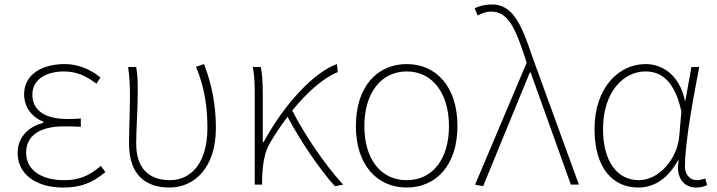

<svg xmlns="http://www.w3.org/2000/svg" viewBox="-20 -827 3211 860"><path d="M263 13C342 13 392 -7 452 -56L432 -84C376 -37 332 -20 267 -20C163 -20 97 -67 97 -143C97 -217 155 -261 266 -261C291 -261 311 -261 342 -259V-296C315 -294 302 -294 282 -294C170 -294 125 -341 125 -403C125 -474 190 -507 267 -507C322 -507 366 -487 412 -452L430 -480C384 -516 333 -540 269 -540C169 -540 88 -494 88 -405C88 -350 119 -304 174 -282V-277C116 -262 59 -220 59 -141C59 -51 136 13 263 13Z M739 13C850 13 947 -75 947 -253C947 -351 931 -443 894 -540L858 -528C898 -431 909 -343 909 -254C909 -93 833 -20 741 -20C662 -20 590 -59 590 -184C590 -245 597 -338 597 -409C597 -453 597 -489 590 -527H554C561 -474 562 -438 562 -396C562 -325 558 -254 558 -183C558 -38 638 13 739 13Z M1517 0C1430 -95 1342 -228 1289 -332C1360 -419 1432 -480 1493 -504L1489 -540C1384 -503 1249 -354 1161 -191H1157V-409C1157 -453 1154 -503 1148 -527H1112C1121 -486 1121 -438 1121 -396V0H1154V-24C1156 -85 1163 -144 1190 -188C1215 -230 1241 -269 1268 -304C1321 -203 1410 -70 1480 7Z M1802 13C1932 13 2029 -86 2029 -262C2029 -441 1932 -540 1802 -540C1671 -540 1574 -441 1574 -262C1574 -86 1671 13 1802 13ZM1802 -20C1685 -20 1612 -115 1612 -262C1612 -408 1685 -507 1802 -507C1918 -507 1991 -408 1991 -262C1991 -115 1918 -20 1802 -20Z M2144 7 2353 -502H2357L2537 0H2573L2364 -574C2315 -722 2275 -807 2184 -807C2151 -807 2124 -799 2106 -790L2120 -757C2135 -766 2155 -775 2181 -775C2254 -775 2287 -705 2330 -574L2339 -546L2108 0Z M2839 13C2912 13 2973 -29 3017 -109H3020C3005 -29 3045 13 3098 13C3121 13 3136 7 3147 2L3139 -28C3129 -24 3114 -20 3101 -20C3072 -20 3048 -44 3048 -79C3048 -188 3083 -375 3112 -527H3077L3050 -376H3048C3022 -496 2943 -540 2872 -540C2751 -540 2643 -434 2643 -249C2643 -74 2725 13 2839 13ZM2842 -20C2740 -20 2681 -110 2681 -249C2681 -414 2772 -507 2871 -507C2924 -507 2998 -485 3032 -328L3023 -222C3015 -112 2929 -20 2842 -20Z"/></svg>

Font: Noto Sans CJK JP Thin
Style: Regular
Weight: 250
Designer: Ryoko NISHIZUKA (kana & ideographs); Paul D. Hunt (Latin, Greek & Cyrillic); Wenlong ZHANG (bopomofo); Sandoll Communica
Foundry: Adobe Systems Incorporated
Version: Version 1.004;PS 1.004;hotconv 1.0.82;makeotf.lib2.5.63406